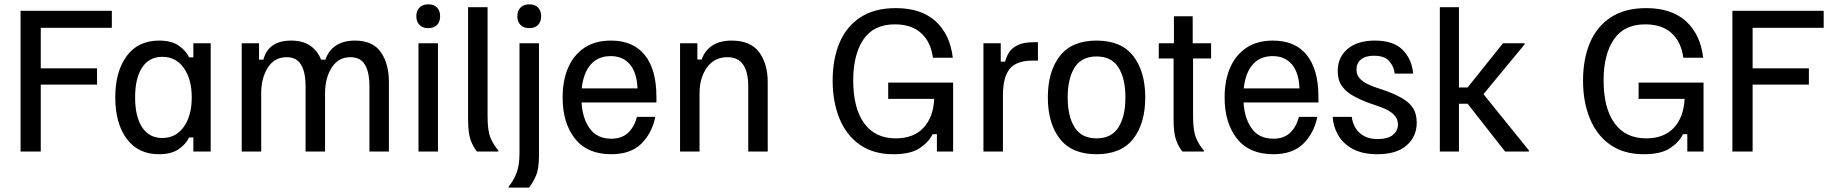

<svg xmlns="http://www.w3.org/2000/svg" viewBox="-20 -700 8465 887"><path d="M75 0V-650H496.7V-571.7H168.3V-384.2H428.3V-309.2H168.3V0Z M714.2 12.5Q618.3 12.5 565.4 -58.8Q512.5 -130 512.5 -250Q512.5 -369.2 565 -440.8Q617.5 -512.5 715.8 -512.5Q772.5 -512.5 806.2 -488.8Q840 -465 853.3 -435H873.3V-500H953.3V0H873.3V-65H853.3Q840 -35 805.8 -11.2Q771.7 12.5 714.2 12.5ZM730 -62.5Q792.5 -62.5 829.2 -114.2Q865.8 -165.8 865.8 -250Q865.8 -334.2 829.2 -385.8Q792.5 -437.5 730 -437.5Q669.2 -437.5 636.7 -388.3Q604.2 -339.2 604.2 -250Q604.2 -160.8 636.7 -111.7Q669.2 -62.5 730 -62.5Z M1096.7 0V-500H1176.7V-424.2H1196.7Q1220 -512.5 1325 -512.5Q1379.2 -512.5 1413.3 -488.8Q1447.5 -465 1463.3 -424.2H1483.3Q1497.5 -466.7 1532.1 -489.6Q1566.7 -512.5 1620 -512.5Q1702.5 -512.5 1739.6 -458.8Q1776.7 -405 1776.7 -320.8V0H1686.7V-301.7Q1686.7 -366.7 1665.8 -401.2Q1645 -435.8 1599.2 -435.8Q1543.3 -435.8 1512.5 -387.9Q1481.7 -340 1481.7 -269.2V0H1391.7V-301.7Q1391.7 -366.7 1370.8 -401.2Q1350 -435.8 1304.2 -435.8Q1248.3 -435.8 1217.5 -387.9Q1186.7 -340 1186.7 -269.2V0Z M1913.3 0V-500H2003.3V0ZM1958.3 -570Q1932.5 -570 1917.9 -585Q1903.3 -600 1903.3 -625Q1903.3 -650 1917.9 -665Q1932.5 -680 1958.3 -680Q1985 -680 1999.2 -665Q2013.3 -650 2013.3 -625Q2013.3 -600 1999.2 -585Q1985 -570 1958.3 -570Z M2183.3 0Q2165 -22.5 2153.8 -54.2Q2142.5 -85.8 2142.5 -149.2V-666.7H2232.5V-160.8Q2232.5 -94.2 2247.1 -60.8Q2261.7 -27.5 2282.5 -5V0Z M2330 166.7V161.7Q2350.8 137.5 2365.4 101.7Q2380 65.8 2380 5.8V-500H2470V17.5Q2470 80.8 2455.8 112.5Q2441.7 144.2 2424.2 166.7ZM2425 -570Q2399.2 -570 2384.6 -585Q2370 -600 2370 -625Q2370 -650 2384.6 -665Q2399.2 -680 2425 -680Q2451.7 -680 2465.8 -665Q2480 -650 2480 -625Q2480 -600 2465.8 -585Q2451.7 -570 2425 -570Z M2803.3 12.5Q2693.3 12.5 2636.2 -59.6Q2579.2 -131.7 2579.2 -250Q2579.2 -328.3 2604.6 -387.1Q2630 -445.8 2679.6 -479.2Q2729.2 -512.5 2802.5 -512.5Q2905 -512.5 2958.8 -445.8Q3012.5 -379.2 3012.5 -252.5V-226.7H2666.7Q2670.8 -153.3 2704.6 -106.2Q2738.3 -59.2 2804.2 -59.2Q2851.7 -59.2 2880.8 -85.8Q2910 -112.5 2922.5 -160H3007.5Q2991.7 -84.2 2942.5 -35.8Q2893.3 12.5 2803.3 12.5ZM2667.5 -291.7H2925Q2922.5 -364.2 2890 -402.5Q2857.5 -440.8 2801.7 -440.8Q2742.5 -440.8 2708.8 -401.7Q2675 -362.5 2667.5 -291.7Z M3121.7 0V-500H3201.7V-425H3221.7Q3235.8 -466.7 3270.8 -489.6Q3305.8 -512.5 3360 -512.5Q3447.5 -512.5 3487.1 -458.8Q3526.7 -405 3526.7 -320.8V0H3436.7V-301.7Q3436.7 -366.7 3413.3 -401.2Q3390 -435.8 3340.8 -435.8Q3280 -435.8 3245.8 -387.9Q3211.7 -340 3211.7 -269.2V0Z M4107.5 12.5Q4015 12.5 3952.5 -31.2Q3890 -75 3858.3 -152.1Q3826.7 -229.2 3826.7 -327.5Q3826.7 -426.7 3858.3 -502.1Q3890 -577.5 3955 -620Q4020 -662.5 4118.3 -662.5Q4235.8 -662.5 4302.5 -601.7Q4369.2 -540.8 4381.7 -433.3H4290Q4280 -506.7 4235.4 -547.1Q4190.8 -587.5 4114.2 -587.5Q4015.8 -587.5 3968.8 -517.5Q3921.7 -447.5 3921.7 -328.3Q3921.7 -200.8 3972.1 -130.8Q4022.5 -60.8 4118.3 -60.8Q4200 -60.8 4245.8 -109.2Q4291.7 -157.5 4295.8 -243.3H4083.3V-318.3H4383.3V0H4308.3V-80H4288.3Q4270 -42.5 4227.9 -15Q4185.8 12.5 4107.5 12.5Z M4523.3 0V-500H4603.3V-415H4623.3Q4628.3 -435.8 4640.8 -456.7Q4653.3 -477.5 4680.8 -491.2Q4708.3 -505 4758.3 -505H4775V-420H4750Q4675 -420 4644.2 -381.2Q4613.3 -342.5 4613.3 -260V0Z M5045.8 12.5Q4931.7 12.5 4876.2 -58.8Q4820.8 -130 4820.8 -250Q4820.8 -370 4876.2 -441.2Q4931.7 -512.5 5045.8 -512.5Q5160 -512.5 5215.4 -441.2Q5270.8 -370 5270.8 -250Q5270.8 -130 5215.4 -58.8Q5160 12.5 5045.8 12.5ZM5045.8 -60.8Q5115 -60.8 5147.1 -111.7Q5179.2 -162.5 5179.2 -250Q5179.2 -337.5 5147.1 -388.3Q5115 -439.2 5045.8 -439.2Q4976.7 -439.2 4944.6 -388.3Q4912.5 -337.5 4912.5 -250Q4912.5 -162.5 4944.6 -111.7Q4976.7 -60.8 5045.8 -60.8Z M5442.5 0Q5424.2 -22.5 5412.9 -54.2Q5401.7 -85.8 5401.7 -149.2V-430H5333.3V-500H5403.3V-625H5490V-500H5575V-430H5491.7V-163.3Q5491.7 -95 5506.2 -61.2Q5520.8 -27.5 5541.7 -5V0Z M5861.7 12.5Q5751.7 12.5 5694.6 -59.6Q5637.5 -131.7 5637.5 -250Q5637.5 -328.3 5662.9 -387.1Q5688.3 -445.8 5737.9 -479.2Q5787.5 -512.5 5860.8 -512.5Q5963.3 -512.5 6017.1 -445.8Q6070.8 -379.2 6070.8 -252.5V-226.7H5725Q5729.2 -153.3 5762.9 -106.2Q5796.7 -59.2 5862.5 -59.2Q5910 -59.2 5939.2 -85.8Q5968.3 -112.5 5980.8 -160H6065.8Q6050 -84.2 6000.8 -35.8Q5951.7 12.5 5861.7 12.5ZM5725.8 -291.7H5983.3Q5980.8 -364.2 5948.3 -402.5Q5915.8 -440.8 5860 -440.8Q5800.8 -440.8 5767.1 -401.7Q5733.3 -362.5 5725.8 -291.7Z M6343.3 12.5Q6274.2 12.5 6229.2 -12.1Q6184.2 -36.7 6161.7 -76.2Q6139.2 -115.8 6136.7 -160H6225Q6227.5 -135 6240.8 -111.2Q6254.2 -87.5 6280 -72.5Q6305.8 -57.5 6345.8 -57.5Q6390 -57.5 6414.2 -76.2Q6438.3 -95 6438.3 -125.8Q6438.3 -175.8 6361.7 -204.2L6302.5 -225Q6262.5 -240 6230.4 -257.9Q6198.3 -275.8 6179.2 -302.9Q6160 -330 6160 -371.7Q6160 -435.8 6205.8 -474.2Q6251.7 -512.5 6331.7 -512.5Q6418.3 -512.5 6460.8 -468.8Q6503.3 -425 6508.3 -360H6423.3Q6420 -391.7 6398.3 -417.1Q6376.7 -442.5 6327.5 -442.5Q6288.3 -442.5 6267.5 -425.4Q6246.7 -408.3 6246.7 -379.2Q6246.7 -350.8 6266.7 -332.5Q6286.7 -314.2 6326.7 -299.2L6385.8 -279.2Q6425.8 -264.2 6457.5 -246.2Q6489.2 -228.3 6507.1 -201.7Q6525 -175 6525 -133.3Q6525 -69.2 6478.3 -28.3Q6431.7 12.5 6343.3 12.5Z M6631.7 0V-666.7H6720V-295.8H6760L6923.3 -500H7023.3V-495L6833.3 -265L7043.3 -5V0H6933.3L6760 -220.8H6720V0Z M7574.2 12.5Q7481.7 12.5 7419.2 -31.2Q7356.7 -75 7325 -152.1Q7293.3 -229.2 7293.3 -327.5Q7293.3 -426.7 7325 -502.1Q7356.7 -577.5 7421.7 -620Q7486.7 -662.5 7585 -662.5Q7702.5 -662.5 7769.2 -601.7Q7835.8 -540.8 7848.3 -433.3H7756.7Q7746.7 -506.7 7702.1 -547.1Q7657.5 -587.5 7580.8 -587.5Q7482.5 -587.5 7435.4 -517.5Q7388.3 -447.5 7388.3 -328.3Q7388.3 -200.8 7438.8 -130.8Q7489.2 -60.8 7585 -60.8Q7666.7 -60.8 7712.5 -109.2Q7758.3 -157.5 7762.5 -243.3H7550V-318.3H7850V0H7775V-80H7755Q7736.7 -42.5 7694.6 -15Q7652.5 12.5 7574.2 12.5Z M7983.3 0V-650H8405V-571.7H8076.7V-384.2H8336.7V-309.2H8076.7V0Z"/></svg>

Font: Familjen Grotesk GF
Style: Regular
Weight: 400
Designer: Anders Wikstroem, Jonas Baeckman, Matilda Gysing, Kristian Moeller
Foundry: Familjen STHLM AB
Version: Version 2.000; Beta; Release 4; Build 6